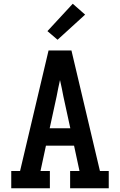

<svg xmlns="http://www.w3.org/2000/svg" viewBox="-20 -1004 640 1024"><path d="M40 0V-92H87L239 -735H361L513 -92H560V0H354V-92H404L375 -227H225L196 -92H246V0ZM245 -320H355L318 -490Q314 -512 309.5 -533.5Q305 -555 300 -577Q295 -555 290.5 -533.5Q286 -512 282 -490ZM287 -792 233 -838 368 -984 434 -926Z"/></svg>

Font: Iosevka Etoile Semibold
Style: Regular
Weight: 600
Designer: Belleve Invis
Foundry: Belleve Invis
Version: Version 22.1.2; ttfautohint (v1.8.4)